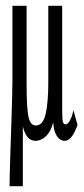

<svg xmlns="http://www.w3.org/2000/svg" viewBox="-20 -477 290 664"><path d="M13 167Q13 150 14 114Q15 78 16.5 33Q18 -12 19.5 -58Q21 -104 22 -142Q23 -180 23 -202V-457H72V-186Q72 -103 78.5 -73Q85 -43 104 -43Q129 -43 138 -83.5Q147 -124 147 -192V-457H195V-116Q195 -82 196 -64.5Q197 -47 207 -47Q214 -47 221 -59Q228 -71 231 -84L234 -96L248 -45Q229 10 204 10Q188 10 177 -6Q166 -22 164 -54Q156 -22 139 -6Q122 10 103 10Q85 10 74.5 -4Q64 -18 59 -40V167Z"/></svg>

Font: Inconsolata UltraCondensed
Style: Regular
Weight: 400
Width: 1
Monospace: yes
Designer: Raph Levien, Cyreal, Brenton Simpson
Foundry: Raph Levien, Cyreal, Google
Version: Version 3.000; ttfautohint (v1.8.2.53-6de2)